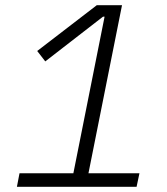

<svg xmlns="http://www.w3.org/2000/svg" viewBox="-20 -718 640 738"><path d="M505 0H45L55 -52H262L382 -654H376L154 -482L123 -522L352 -698H449L320 -52H516Z"/></svg>

Font: IBM Plex Sans Light
Style: Italic
Weight: 300
Italic angle: -11.31°
Designer: Mike Abbink, Paul van der Laan, Pieter van Rosmalen
Foundry: Bold Monday
Version: Version 3.0